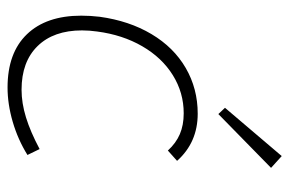

<svg xmlns="http://www.w3.org/2000/svg" viewBox="-152 -626 784 521"><g transform="rotate(90 240.5 -366.0)"><path d="M23 -194Q23 -219 26 -244Q37 -324 73 -384.5Q109 -445 165 -477.5Q221 -510 289 -510Q367 -510 417 -454L389 -429Q369 -451 344.5 -461.5Q320 -472 288 -472Q232 -472 184.5 -442.5Q137 -413 106 -359.5Q75 -306 66 -237Q63 -216 63 -196Q63 -119 105.5 -75.5Q148 -32 224 -32Q260 -32 299 -44Q338 -56 385 -81L401 -48Q359 -22 311 -8Q263 6 218 6Q124 6 73.5 -46.5Q23 -99 23 -194ZM273 -584 404 -738 436 -709 290 -566Z"/></g></svg>

Font: Bellota Text Light
Style: Italic
Weight: 300
Italic angle: -7.5°
Designer: Kemie Guaida
Foundry: Kemie Guaida
Version: Version 4.001